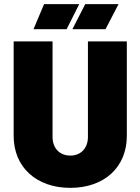

<svg xmlns="http://www.w3.org/2000/svg" viewBox="-20 -900 679 928"><path d="M142 -759H302L363 -880H193ZM330 -759H490L553 -880H392ZM320 8C484 8 593 -92 593 -243V-700H405V-238C405 -184 371 -148 320 -148C268 -148 234 -184 234 -238V-700H46V-243C46 -92 156 8 320 8Z"/></svg>

Font: Arthouse Owned Black
Style: Regular
Weight: 900
Designer: Jeremy Tribby
Foundry: Tribby Type
Version: Version 1.000;PS 001.000;hotconv 1.0.88;makeotf.lib2.5.64775